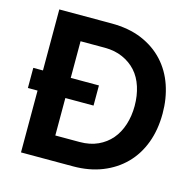

<svg xmlns="http://www.w3.org/2000/svg" viewBox="-104 -816 929 921"><g transform="rotate(15 360.5 -355.0)"><path d="M79 0V-307H31V-407H79V-710H338Q425 -710 490 -682.5Q555 -655 599 -607Q643 -559 665 -494.5Q687 -430 687 -356Q687 -275 662.5 -209.5Q638 -144 592 -97.5Q546 -51 481.5 -25.5Q417 0 338 0ZM217 -307V-121H338Q389 -121 428 -139Q467 -157 493.5 -188Q520 -219 534 -262.5Q548 -306 548 -356Q548 -407 534 -450.5Q520 -494 493 -524Q466 -554 426.5 -571.5Q387 -589 338 -589H217V-407H357V-307Z"/></g></svg>

Font: Rising Sun
Style: Bold
Weight: 700
Designer: Matt McInerney, Pablo Impallari, Rodrigo Fuenzalida (Raleway font), Stephen Hutchings (Greek), Cristiano Sobral (main ch
Foundry: The Rising Sun Project Authors
Version: Version 4.327; ttfautohint (v1.8.4.7-5d5b-dirty)